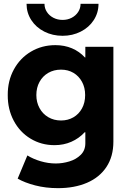

<svg xmlns="http://www.w3.org/2000/svg" viewBox="-20 -770 662 1003"><path d="M72.3 163.1 123 42Q153.8 61 193.1 72.5Q232.4 84 271.5 84Q307.1 84 342.5 73.2Q377.9 62.5 401.9 38.8Q425.8 15.1 425.8 -21.5V-79.1H422.4Q392.6 -46.9 352.5 -29.3Q312.5 -11.7 264.6 -11.7Q195.8 -11.7 139.6 -45.7Q83.5 -79.6 51.8 -139.4Q20 -199.2 20.5 -273.4Q20 -347.7 52.5 -407.2Q85 -466.8 142.1 -500.5Q199.2 -534.2 269.5 -534.2Q316.9 -534.2 356 -517.6Q395 -501 423.8 -469.7H425.8V-525.4H572.3V-30.3Q572.3 47.4 536.1 102.1Q500 156.7 434.6 184.8Q369.1 212.9 283.2 212.9Q218.8 212.9 163.6 198.5Q108.4 184.1 72.3 163.1ZM424.8 -273.4Q424.8 -312.5 408.4 -342.5Q392.1 -372.6 363.8 -389.4Q335.4 -406.2 298.8 -406.2Q261.2 -406.2 231.9 -389.2Q202.6 -372.1 186.3 -342Q169.9 -312 169.9 -273.4Q169.9 -235.8 186.3 -205.6Q202.6 -175.3 231.9 -158Q261.2 -140.6 298.8 -140.6Q335 -140.6 363.5 -157.2Q392.1 -173.8 408.4 -203.9Q424.8 -233.9 424.8 -273.4ZM118.7 -750H212.4Q212.4 -726.6 225.1 -707.3Q237.8 -688 259.3 -677Q280.8 -666 307.1 -666Q333 -666 354.2 -677Q375.5 -688 388.2 -707.3Q400.9 -726.6 400.9 -750H494.6Q494.6 -703.6 470 -665.3Q445.3 -627 402.1 -605Q358.9 -583 307.1 -583Q254.4 -583 211.2 -605Q168 -627 143.3 -665.3Q118.7 -703.6 118.7 -750Z"/></svg>

Font: Reddit Sans Chocolate ExtraBold
Style: Regular
Weight: 800
Designer: Stephen Hutchings
Foundry: Reddit
Version: Version 1.011